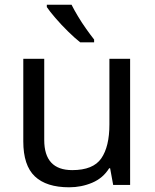

<svg xmlns="http://www.w3.org/2000/svg" viewBox="-20 -786 658 816"><path d="M533 -536V0H461L448 -71H444Q418 -29 372 -9.5Q326 10 274 10Q177 10 128 -36.5Q79 -83 79 -185V-536H168V-191Q168 -63 287 -63Q376 -63 410.5 -113Q445 -163 445 -257V-536ZM284 -766Q295 -744 311.5 -716.5Q328 -689 346.5 -663Q365 -637 380 -618V-606H321Q298 -624 269 -652.5Q240 -681 215.5 -709.5Q191 -738 179 -756V-766Z"/></svg>

Font: Noto Sans Chakma
Style: Regular
Weight: 400
Designer: Zachary Quinn Scheuren - Monotype Design Team
Foundry: Monotype Imaging Inc.
Version: Version 2.003; ttfautohint (v1.8.4.7-5d5b)